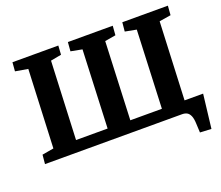

<svg xmlns="http://www.w3.org/2000/svg" viewBox="-137 -905 1455 1263"><g transform="rotate(-20 590.5 -273.0)"><path d="M278 -79H499L522 -625L443 -640L448 -703H762L757 -638L681 -625L658 -79H879L902 -625L823 -640L829 -703H1148L1143 -638L1062 -625L1038 -80H1168L1140 157L1061 153L1058 91Q1057 56 1048.5 36Q1040 16 1026 8Q1012 0 991 0H32L38 -64L119 -78L143 -626L55 -641L60 -703H381L377 -640L302 -626Z"/></g></svg>

Font: Literata 18pt
Style: Bold Italic
Weight: 700
Italic angle: -2°
Designer: Latin by Veronika Burian and Jose Scaglione. Greek by Irene Vlachou. Cyrillic by Vera Evstafieva
Foundry: TypeTogether
Version: Version 3.103;gftools[0.9.29]